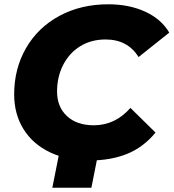

<svg xmlns="http://www.w3.org/2000/svg" viewBox="-20 -734 809 895"><path d="M46 -294Q46 -414 101.5 -510Q157 -606 257 -660Q357 -714 485 -714Q582 -714 657 -679.5Q732 -645 769 -582L626 -468Q575 -550 472 -550Q405 -550 354 -518.5Q303 -487 274.5 -431.5Q246 -376 246 -307Q246 -236 292 -193Q338 -150 417 -150Q517 -150 588 -231L705 -116Q648 -47 572 -16.5Q496 14 398 14Q292 14 212 -24.5Q132 -63 89 -133Q46 -203 46 -294ZM406 141H224L259 -35H441Z"/></svg>

Font: Montserrat Alternates ExtraBold
Style: Italic
Weight: 800
Italic angle: -11.3°
Designer: Julieta Ulanovsky
Foundry: Julieta Ulanovsky
Version: Version 7.200